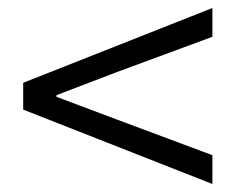

<svg xmlns="http://www.w3.org/2000/svg" viewBox="-20 -610 589 480"><path d="M511 -150V-222L270 -312L121 -368V-372L270 -429L511 -518V-590L38 -403V-336Z"/></svg>

Font: Genne Gothic Normal
Style: Regular
Weight: 350
Designer: Ryoko NISHIZUKA (kana & ideographs); Paul D. Hunt (Latin, Greek & Cyrillic); Wenlong ZHANG (bopomofo); Sandoll Communica
Foundry: Adobe Systems Incorporated
Version: Version 1.004;PS 1.004;hotconv 16.6.51;makeotf.lib2.5.65220